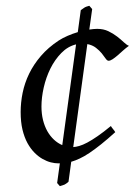

<svg xmlns="http://www.w3.org/2000/svg" viewBox="-20 -614 462 658"><path d="M122.1 -249Q122.1 -224.1 127.4 -202.6Q132.8 -181.2 142.3 -164.3Q151.9 -147.5 165 -135.3Q178.2 -123 193.4 -116.7L240.7 -461.9Q212.4 -455.1 190.2 -432.4Q168 -409.7 152.8 -379.2Q137.7 -348.6 129.9 -314.2Q122.1 -279.8 122.1 -249ZM286.1 -512.7Q293 -513.7 299.8 -514.4Q306.6 -515.1 313 -515.1Q334.5 -515.1 351.3 -507.1Q368.2 -499 381.3 -488.8Q394.5 -478.5 404.5 -469Q414.6 -459.5 421.9 -457Q411.6 -449.7 401.6 -440.7Q391.6 -431.6 382.6 -423.8Q373.5 -416 365.7 -410.9Q357.9 -405.8 352.1 -405.8Q347.2 -405.8 342 -413.3Q336.9 -420.9 328.9 -430.9Q320.8 -440.9 308.8 -450.2Q296.9 -459.5 279.3 -462.9L231 -109.9Q239.7 -110.4 251.7 -113.8Q263.7 -117.2 279.3 -125.5Q294.9 -133.8 314.7 -147.5Q334.5 -161.1 359.9 -182.1Q363.8 -175.8 368.2 -170.7Q372.6 -165.5 375 -161.1Q348.1 -136.7 326.4 -119.4Q304.7 -102.1 286.4 -89.8Q268.1 -77.6 252.9 -70.6Q237.8 -63.5 224.1 -59.6L214.8 8.8Q210.4 12.7 207.3 14.9Q204.1 17.1 201.2 18.6Q198.2 20 194.6 21Q190.9 22 185.1 23.9L175.8 13.2L185.1 -54.2H179.2Q168 -54.2 154.3 -57.6Q140.6 -61 126.2 -69.1Q111.8 -77.1 98.4 -90.6Q85 -104 74.2 -123.5Q63.5 -143.1 57.1 -169.4Q50.8 -195.8 50.8 -230Q50.8 -262.7 57.6 -296.1Q64.5 -329.6 79.8 -361.3Q95.2 -393.1 120.1 -422.1Q145 -451.2 181.2 -475.1Q194.8 -483.9 211.7 -491.2Q228.5 -498.5 246.6 -503.9L256.8 -579.1Q263.2 -583.5 266.1 -585.7Q269 -587.9 271.2 -589.1Q273.4 -590.3 276.4 -591.3Q279.3 -592.3 286.1 -594.2L295.9 -583Z"/></svg>

Font: Gentium
Style: Italic
Weight: 400
Italic angle: -7°
Designer: J. Victor Gaultney
Version: Version 1.02; 2005; OFL release